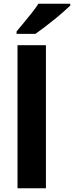

<svg xmlns="http://www.w3.org/2000/svg" viewBox="-20 -1000 393 1020"><path d="M73 0V-760H224V0ZM353 -970Q338 -956 315 -935.5Q292 -915 265 -893.5Q238 -872 212.5 -852.5Q187 -833 168 -820H68V-833Q84 -852 105.5 -878Q127 -904 148.5 -931Q170 -958 184 -980H353Z"/></svg>

Font: Noto Sans Symbols
Style: Bold
Weight: 700
Version: Version 2.002